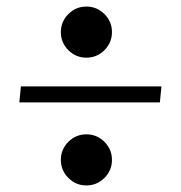

<svg xmlns="http://www.w3.org/2000/svg" viewBox="-20 -606 553 587"><path d="M189 -452.6Q166 -475.6 166 -507.8Q166 -540 189 -563Q211.9 -585.9 244.1 -585.9Q276.4 -585.9 299.3 -563Q322.3 -540 322.3 -507.8Q322.3 -475.6 299.3 -452.6Q276.4 -429.7 244.1 -429.7Q211.9 -429.7 189 -452.6ZM189 -62Q166 -85 166 -117.2Q166 -149.4 189 -172.4Q211.9 -195.3 244.1 -195.3Q276.4 -195.3 299.3 -172.4Q322.3 -149.4 322.3 -117.2Q322.3 -85 299.3 -62Q276.4 -39.1 244.1 -39.1Q211.9 -39.1 189 -62ZM468.8 -293H39.1L43.9 -341.8H473.6Z"/></svg>

Font: spinweradC
Style: Bold
Weight: 700
Width: 7
Version: Version 0.3